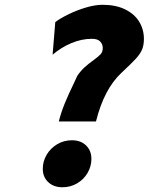

<svg xmlns="http://www.w3.org/2000/svg" viewBox="-20 -770 621 802"><path d="M408.2 -750Q463.9 -750 502.9 -730.7Q542 -711.4 561.5 -679.2Q581.1 -647 581.1 -607.9Q581.1 -581.5 573.7 -563.7Q566.4 -545.9 548.6 -526.1Q530.8 -506.3 487.3 -465.8Q414.6 -397.9 380.9 -262.7H225.6Q235.4 -301.3 251.2 -339.8Q267.1 -378.4 288.6 -422.4L302.7 -453.1Q318.4 -475.6 334.2 -489.7Q350.1 -503.9 371.6 -519.5Q392.1 -534.2 400.6 -543.9Q409.2 -553.7 409.2 -569.8Q409.2 -585 398.7 -596.4Q388.2 -607.9 363.8 -607.9Q321.3 -607.9 278.6 -590.1Q235.8 -572.3 199.7 -541.5L210.9 -677.7Q231.4 -693.4 266.4 -710.4Q301.3 -727.5 339.6 -738.8Q377.9 -750 408.2 -750ZM280.3 -184.1Q317.4 -184.1 339.6 -162.4Q361.8 -140.6 361.8 -106.4Q361.8 -75.2 345.9 -47.9Q330.1 -20.5 302.2 -4.2Q274.4 12.2 240.7 12.2Q204.1 12.2 181.4 -9.3Q158.7 -30.8 158.7 -64.9Q158.7 -96.2 175 -123.8Q191.4 -151.4 219.2 -167.7Q247.1 -184.1 280.3 -184.1Z"/></svg>

Font: Lesson One Extra
Style: Italic
Weight: 800
Italic angle: -14°
Designer: But Ko, Victor Gaultney, Annie Olsen, Julie Remington, Don Collingsworth, Eric Hays, Becca Hirsbrunner
Version: Version 1.100